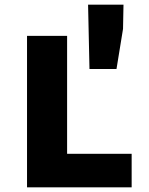

<svg xmlns="http://www.w3.org/2000/svg" viewBox="-20 -804 640 824"><path d="M96 0V-650H268V-144H545V0ZM364 -508 358 -784H510L508 -680L480 -508Z"/></svg>

Font: Source Code Pro ExtraLight Black
Style: Regular
Weight: 900
Monospace: yes
Version: Version 1.018;hotconv 1.0.116;makeotfexe 2.5.65601